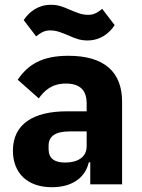

<svg xmlns="http://www.w3.org/2000/svg" viewBox="-20 -770 593 802"><path d="M345 -601C314 -601 293 -610 268 -621C239 -633 217 -643 190 -643C167 -643 152 -635 131 -618L79 -686C103 -722 140 -750 193 -750C224 -750 245 -741 270 -730C299 -718 321 -708 348 -708C371 -708 386 -716 407 -733L459 -665C435 -629 398 -601 345 -601ZM266 -537C155 -537 97 -500 54 -437L142 -359C165 -391 196 -421 255 -421C318 -421 342 -389 342 -338V-305H259C120 -305 34 -252 34 -141C34 -49 92 12 197 12C277 12 335 -24 351 -92H357V0H490V-345C490 -470 415 -537 266 -537ZM342 -159C342 -111 301 -91 252 -91C208 -91 183 -108 183 -147V-162C183 -201 212 -221 270 -221H342V-159Z"/></svg>

Font: Plexus Sans Bold
Style: Regular
Weight: 700
Version: Version 2.001;PS 002.001;hotconv 1.0.70;makeotf.lib2.5.58329